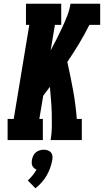

<svg xmlns="http://www.w3.org/2000/svg" viewBox="-20 -755 560 1035"><path d="M21 0V-114H54L138 -621H120V-735H310V-621H276L253 -483Q270 -514 285.5 -545Q301 -576 315.5 -607Q330 -638 342.5 -670Q355 -702 360 -735H520V-621H462Q436 -569 406 -519.5Q376 -470 343 -421Q360 -345 374 -268.5Q388 -192 394 -114H421V0H253Q259 -36 259.5 -72.5Q260 -109 259 -144.5Q258 -180 255 -216Q252 -252 249 -287Q240 -275 231 -263Q222 -251 213 -239L192 -114H211V0ZM171 260 130 218Q144 205 156 190Q168 175 177 159Q169 156 163.5 151Q158 146 154.5 139Q151 132 151 123.5Q151 115 152 107Q154 96 159 85Q164 74 173 66.5Q182 59 193.5 55.5Q205 52 216 52Q227 52 237.5 55.5Q248 59 254.5 66.5Q261 74 262.5 85Q264 96 262 107Q258 129 250.5 150Q243 171 231.5 191Q220 211 204.5 228.5Q189 246 171 260Z"/></svg>

Font: Iosevka Curly Slab HvObl
Style: Regular
Weight: 900
Italic angle: -9°
Monospace: yes
Designer: Belleve Invis
Foundry: Belleve Invis
Version: Version 11.1.0; ttfautohint (v1.8.3)